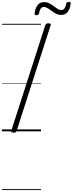

<svg xmlns="http://www.w3.org/2000/svg" viewBox="-20 -1374 760 2009"><path d="M121 14Q107 14 101 9.5Q95 5 98 -6L454 -1111Q458 -1121 465 -1125.5Q472 -1130 488 -1130Q502 -1130 508 -1125.5Q514 -1121 510 -1110L154 -5Q151 5 144 9.5Q137 14 121 14ZM361 -1215Q339 -1215 342 -1237Q351 -1294 375.5 -1323Q400 -1352 442 -1352Q472 -1352 496 -1339.5Q520 -1327 541 -1310.5Q562 -1294 582 -1281.5Q602 -1269 622 -1269Q641 -1269 653.5 -1284.5Q666 -1300 672 -1333Q676 -1354 700 -1354Q713 -1354 717.5 -1349Q722 -1344 719 -1332Q710 -1275 686 -1246.5Q662 -1218 619 -1218Q590 -1218 565.5 -1231Q541 -1244 520 -1260Q499 -1276 479 -1288.5Q459 -1301 438 -1301Q420 -1301 407.5 -1285Q395 -1269 388 -1235Q386 -1225 379.5 -1220Q373 -1215 361 -1215ZM0 605H409V615H0ZM0 -20H409V0H0ZM0 -505H409V-500H0ZM0 -1125H409V-1115H0Z"/></svg>

Font: Playwrite CU Guides
Style: Regular
Weight: 400
Designer: Veronika Burian, José Scaglione
Foundry: TypeTogether
Version: Version 1.003